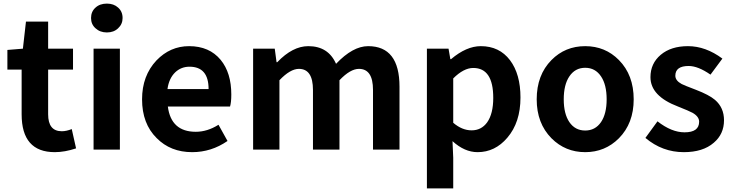

<svg xmlns="http://www.w3.org/2000/svg" viewBox="-20 -830 4069 1065"><path d="M100 -196V-444H21V-553L107 -560L124 -710H247V-560H385V-444H247V-196Q247 -102 323 -102Q348 -102 378 -114L402 -7Q339 14 284 14Q100 14 100 -196Z M499 -560H645V0H499ZM510 -673Q485 -695 485 -730Q485 -766 510 -788Q534 -810 573 -810Q611 -810 635 -788Q660 -766 660 -730Q660 -696 635 -673Q611 -650 573 -650Q535 -650 510 -673Z M849 -64Q768 -144 768 -279Q768 -410 848 -495Q924 -574 1029 -574Q1141 -574 1204 -498Q1263 -426 1263 -306Q1263 -262 1256 -239H911Q929 -99 1066 -99Q1130 -99 1192 -138L1242 -48Q1152 14 1046 14Q926 14 849 -64ZM1137 -336Q1137 -460 1031 -460Q985 -460 952 -429Q917 -395 909 -336Z M1384 -560H1504L1514 -485H1518Q1603 -574 1690 -574Q1801 -574 1844 -476Q1937 -574 2022 -574Q2196 -574 2196 -349V0H2049V-331Q2049 -448 1971 -448Q1923 -448 1863 -385V0H1716V-331Q1716 -448 1638 -448Q1590 -448 1530 -385V0H1384Z M2348 -560H2468L2478 -502H2482Q2567 -574 2647 -574Q2750 -574 2809 -496Q2867 -419 2867 -289Q2867 -151 2794 -66Q2726 14 2629 14Q2557 14 2490 -47L2494 45V215H2348ZM2682 -151Q2716 -199 2716 -287Q2716 -453 2605 -453Q2552 -453 2494 -395V-149Q2543 -107 2596 -107Q2650 -107 2682 -151Z M3039 -63Q2957 -146 2957 -279Q2957 -414 3039 -497Q3115 -574 3226 -574Q3337 -574 3413 -497Q3495 -414 3495 -279Q3495 -146 3413 -63Q3336 14 3226 14Q3116 14 3039 -63ZM3314 -153Q3345 -199 3345 -279Q3345 -360 3314 -406Q3282 -454 3226 -454Q3170 -454 3138 -406Q3107 -360 3107 -279Q3107 -199 3138 -153Q3170 -106 3226 -106Q3282 -106 3314 -153Z M3560 -65 3627 -157Q3705 -96 3777 -96Q3858 -96 3858 -155Q3858 -183 3822 -204Q3804 -214 3741 -239Q3588 -297 3588 -402Q3588 -478 3645 -526Q3702 -574 3796 -574Q3894 -574 3987 -505L3921 -416Q3852 -464 3800 -464Q3726 -464 3726 -410Q3726 -383 3761 -364Q3774 -357 3840 -332Q3913 -304 3946 -276Q3996 -233 3996 -163Q3996 -86 3939 -38Q3879 14 3773 14Q3654 14 3560 -65Z"/></svg>

Font: Noto Sans Tobesmart edit
Style: Bold
Weight: 700
Designer: Ryoko NISHIZUKA  (kana & ideographs); Paul D. Hunt (Latin, Greek & Cyrillic); Wenlong ZHANG  (bopomofo); Sandoll Communi
Foundry: Adobe Systems Incorporated
Version: Version 1.005 Oct 7, 2021